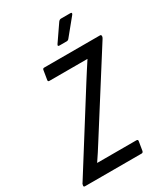

<svg xmlns="http://www.w3.org/2000/svg" viewBox="-219 -929 893 1021"><g transform="rotate(-30 227.5 -418.0)"><path d="M-7 0Q-16 0 -15 -8L-14 -12Q-14 -18 -8 -25L277 -478Q293 -503 309.5 -529Q326 -555 342 -579V-580Q319 -580 296.5 -580Q274 -580 251 -580H109Q99 -580 101 -590L110 -645Q111 -655 120 -655H462Q471 -655 470 -647V-642Q469 -639 467.5 -636Q466 -633 464 -630L171 -168Q156 -144 141 -121Q126 -98 111 -76V-75Q135 -75 157.5 -75Q180 -75 203 -75H351Q362 -75 360 -65L351 -10Q349 0 340 0ZM249 -716Q236 -716 244 -728L312 -827Q319 -836 328 -836H385Q398 -836 390 -824L310 -726Q303 -716 294 -716Z"/></g></svg>

Font: Sofia Sans Condensed Medium
Style: Italic
Weight: 500
Italic angle: -9°
Designer: Botio Nikoltchev, Ani Petrova
Foundry: lettersoup
Version: Version 4.101; ttfautohint (v1.8.4.7-5d5b)